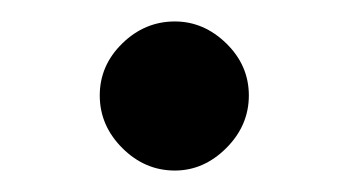

<svg xmlns="http://www.w3.org/2000/svg" viewBox="-20 -428 325 179"><path d="M73 -339Q73 -367 94 -387.5Q115 -408 143 -408Q170 -408 191 -387.5Q212 -367 212 -339Q212 -311 191 -290Q170 -269 143 -269Q115 -269 94 -290Q73 -311 73 -339Z"/></svg>

Font: Bellota
Style: Bold
Weight: 700
Designer: Kemie Guaida
Foundry: Kemie Guaida
Version: Version 4.001